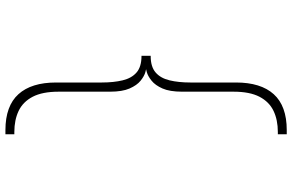

<svg xmlns="http://www.w3.org/2000/svg" viewBox="-200 -646 1051 690"><g transform="rotate(-90 325.0 -301.5)"><path d="M469 -300H431Q425 -300 410.5 -304Q396 -308 379.5 -321.2Q363 -334.5 351.5 -360.8Q340 -387 340 -431V-616Q340 -674 321.8 -709Q303.5 -744 271 -759.5Q238.5 -775 195 -775H187V-807H202Q245.5 -807 277.8 -795.2Q310 -783.5 331 -760.2Q352 -737 362.5 -703.2Q373 -669.5 373 -625V-461Q373 -418 380.8 -385.8Q388.5 -353.5 409 -335.8Q429.5 -318 468 -318H469ZM202 204H187V172H195Q238.5 172 271 156.5Q303.5 141 321.8 106Q340 71 340 13V-172Q340 -216.5 351.5 -242.5Q363 -268.5 379.5 -281.8Q396 -295 410.5 -299Q425 -303 431 -303H469V-285H468Q429.5 -285 409 -267.2Q388.5 -249.5 380.8 -217.2Q373 -185 373 -142V22Q373 66 362.5 100Q352 134 331 157.2Q310 180.5 277.8 192.2Q245.5 204 202 204Z"/></g></svg>

Font: Trispace Thin
Style: Regular
Weight: 100
Designer: Tyler Finck
Foundry: Etcetera Type Company
Version: Version 1.210